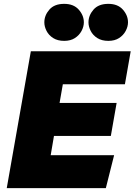

<svg xmlns="http://www.w3.org/2000/svg" viewBox="-20 -976 698 996"><path d="M243 -171H572L529 0H15L140 -710H658L628 -539H306L289 -442H585L555 -271H260ZM542 -764Q508 -764 485 -778.5Q462 -793 450.5 -815.5Q439 -838 439 -860Q439 -896 465 -926Q491 -956 542 -956Q591 -956 617.5 -926Q644 -896 644 -860Q644 -838 632 -815.5Q620 -793 597.5 -778.5Q575 -764 542 -764ZM313 -764Q279 -764 256 -778.5Q233 -793 221.5 -815.5Q210 -838 210 -860Q210 -896 236 -926Q262 -956 313 -956Q362 -956 388.5 -926Q415 -896 415 -860Q415 -838 403 -815.5Q391 -793 368.5 -778.5Q346 -764 313 -764Z"/></svg>

Font: Livvic Black
Style: Italic
Weight: 900
Italic angle: -10°
Designer: Jacques Le Bailly, Baron von Fonthausen
Version: Version 1.001; ttfautohint (v1.8.2)